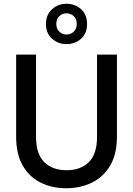

<svg xmlns="http://www.w3.org/2000/svg" viewBox="-20 -991 708 1023"><path d="M333 12Q258 12 197.5 -17.5Q137 -47 101.5 -108Q66 -169 66 -263V-700H172V-262Q172 -170 216 -127Q260 -84 335 -84Q409 -84 453 -127Q497 -170 497 -262V-700H603V-263Q603 -169 566.5 -108Q530 -47 468.5 -17.5Q407 12 333 12ZM334 -756Q290 -756 257.5 -784.5Q225 -813 225 -863Q225 -913 257.5 -942Q290 -971 334 -971Q380 -971 412 -942Q444 -913 444 -863Q444 -813 412 -784.5Q380 -756 334 -756ZM334 -807Q357 -807 373 -822.5Q389 -838 389 -863Q389 -890 373 -905Q357 -920 334 -920Q312 -920 296 -905Q280 -890 280 -863Q280 -838 296 -822.5Q312 -807 334 -807Z"/></svg>

Font: Ultramarine Medium
Style: Regular
Weight: 500
Designer: Colophon Foundry, Jonny Pinhorn
Foundry: Colophon Foundry
Version: Version 1.200; ttfautohint (v1.8.3)